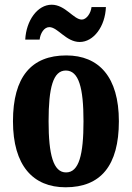

<svg xmlns="http://www.w3.org/2000/svg" viewBox="-20 -784 559 814"><path d="M318 -606C377 -606 426 -672 429 -754H368C365 -727 346 -701 327 -701C292 -701 257 -764 199 -764C139 -764 91 -697 87 -616H148C151 -643 167 -669 189 -669C225 -669 260 -606 318 -606ZM258 10C407 10 484 -82 484 -270C484 -458 399 -549 261 -549C113 -549 35 -458 35 -270C35 -82 120 10 258 10ZM260 -53C206 -53 186 -128 186 -270C186 -412 205 -485 259 -485C314 -485 334 -412 334 -270C334 -128 315 -53 260 -53Z"/></svg>

Font: Noto Serif Thai ExtraCondensed ExtraBold
Style: Regular
Weight: 800
Width: 2
Designer: Monotype Design Team
Foundry: Monotype Imaging Inc.
Version: Version 2.002